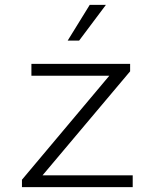

<svg xmlns="http://www.w3.org/2000/svg" viewBox="-20 -774 640 794"><path d="M259.8 -606 351.1 -753.9H418L307.1 -606ZM70.8 0V-30.8L432.1 -460.9H109.9V-509.8H518.1V-479L155.8 -48.8H528.8V0Z"/></svg>

Font: Office Code Pro D Light
Style: Regular
Weight: 300
Designer: Nathan Rutzky & Paul D. Hunt
Foundry: Adobe Systems Incorporated
Version: Version 1.004;PS 001.004;hotconv 1.0.70;makeotf.lib2.5.58329